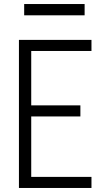

<svg xmlns="http://www.w3.org/2000/svg" viewBox="-20 -933 540 953"><path d="M74 0V-735H434V-680H135V-410H379V-355H135V-55H434V0ZM100 -857V-913H400V-857Z"/></svg>

Font: Iosevka SS04 Light
Style: Regular
Weight: 300
Monospace: yes
Designer: Belleve Invis
Foundry: Belleve Invis
Version: Version 19.0.0; ttfautohint (v1.8.4)